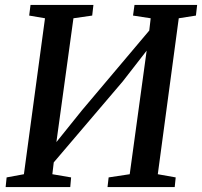

<svg xmlns="http://www.w3.org/2000/svg" viewBox="-20 -763 824 783"><path d="M3 0 7 -39.5 77.5 -52.5 163.5 -688.5 99 -699.5 104.5 -743H361L356 -699.5L279.5 -688.5L204 -140L183 -150L314.5 -313.5L620 -675.5L583 -589L594.5 -688.5L522.5 -699.5L528.5 -743H784L779 -699.5L709 -688.5L623.5 -52.5L696.5 -39.5L692.5 0H418.5L423 -39.5L509 -52.5L584 -599.5L606.5 -593L481 -431.5L167.5 -63.5L203 -133L193.5 -52.5L270 -39.5L266.5 0Z"/></svg>

Font: Merriweather 28pt Medium
Style: Italic
Weight: 500
Italic angle: -7.8°
Version: Version 2.101